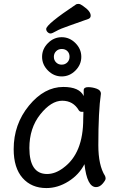

<svg xmlns="http://www.w3.org/2000/svg" viewBox="-20 -936 615 980"><path d="M220.2 -47.9Q262.2 -47.9 303.2 -79.1Q405.3 -153.3 404.8 -330.1L405.8 -365.2H397Q388.2 -365.2 382.8 -372.1Q354 -421.9 297.6 -421.9Q241.2 -421.9 185.5 -352.1Q129.9 -282.2 129.9 -180.2Q130.4 -47.9 220.2 -47.9ZM216.8 23.9Q140.6 23.9 95.2 -27.6Q49.8 -79.1 49.8 -174.8Q49.8 -301.8 127.9 -397Q206.1 -492.2 303.2 -492.2Q385.3 -492.2 407.2 -445.8V-475.1Q407.2 -491.2 429.7 -491.2Q452.1 -491.2 473.6 -483.2Q495.1 -475.1 495.1 -458Q481.9 -368.2 481.9 -194.8Q481.9 -91.8 516.1 -38.1Q519 -32.2 519 -24.2Q519 -16.1 503.9 1.5Q488.8 19 470.2 19Q424.3 19 411.1 -98.1Q383.3 -43.9 329.1 -10Q274.9 23.9 216.8 23.9ZM254.9 -646Q254.9 -628.9 266.4 -617.4Q277.8 -606 294.9 -606Q312 -606 323.5 -617.4Q335 -628.9 335 -646.5Q335 -664.1 324 -675Q313 -686 295.4 -686Q277.8 -686 266.4 -674.6Q254.9 -663.1 254.9 -646ZM365 -575.9Q335 -545.9 294.9 -545.9Q254.9 -545.9 224.9 -575.9Q194.8 -606 194.8 -646Q194.8 -686 224.9 -716.1Q254.9 -746.1 294.9 -746.1Q335 -746.1 365 -716.1Q395 -686 395 -646Q395 -606 365 -575.9ZM215.8 -788.1Q215.8 -812 369.1 -914.1Q373 -916 381.6 -916Q390.1 -916 404.8 -904.8Q442.9 -878.9 442.9 -856Q442.9 -844.7 432.1 -839.8Q383.3 -821.8 335.2 -805.4Q287.1 -789.1 266.6 -777.1Q246.1 -765.1 238 -765.1Q230 -765.1 222.9 -772Q215.8 -778.8 215.8 -788.1Z"/></svg>

Font: LXGW WenKai Screen R
Style: Regular
Weight: 400
Designer: Fontworks Inc.
Version: Version 1.235;May 31, 2022